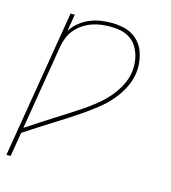

<svg xmlns="http://www.w3.org/2000/svg" viewBox="-110 -617 821 922"><g transform="rotate(15 300.0 -156.5)"><path d="M7 215 129 -520H150L136 -436Q152 -461 175 -479.5Q198 -498 224.5 -509Q251 -520 278.5 -524Q306 -528 333 -528Q360 -528 387 -522.5Q414 -517 436 -504Q458 -491 474 -470.5Q490 -450 498 -425Q506 -400 508.5 -372.5Q511 -345 506 -318Q500 -281 481 -245.5Q462 -210 436.5 -180.5Q411 -151 379 -125.5Q347 -100 314.5 -77.5Q282 -55 248.5 -33.5Q215 -12 181.5 9Q148 30 114.5 51.5Q81 73 48 95L28 215ZM52 69Q83 48 115 27.5Q147 7 178 -13Q209 -33 241 -53Q273 -73 304 -94Q335 -115 365 -139Q395 -163 419.5 -191Q444 -219 462 -252Q480 -285 486 -320Q490 -344 488 -369Q486 -394 478.5 -416Q471 -438 457.5 -457Q444 -476 423.5 -488Q403 -500 379.5 -504.5Q356 -509 331 -509Q308 -509 285 -506Q262 -503 239.5 -495Q217 -487 196.5 -473.5Q176 -460 160 -441Q144 -422 135 -400Q126 -378 122 -355Z"/></g></svg>

Font: Iosevka Thin Extended Oblique
Style: Regular
Weight: 100
Width: 7
Italic angle: -9°
Monospace: yes
Designer: Belleve Invis
Foundry: Belleve Invis
Version: Version 32.5.0; ttfautohint (v1.8.4)